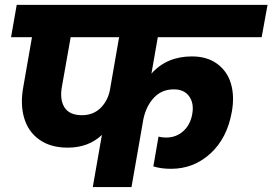

<svg xmlns="http://www.w3.org/2000/svg" viewBox="-20 -760 1107 780"><path d="M313 -292Q360.4 -292 390.9 -323.7Q421.4 -355.5 428.2 -403.8L463.9 -608.9H267.1L231.9 -410.2Q221.7 -356.4 241.7 -324.2Q261.7 -292 313 -292ZM24.9 -608.9 47.9 -740.2H1066.9L1043 -608.9H621.1L595.2 -460.9Q657.2 -530.8 759.8 -530.8Q821.3 -530.8 862.3 -500.7Q903.3 -470.7 918.2 -420.2Q933.1 -369.6 921.9 -306.2Q902.8 -198.2 834.7 -136.2Q766.6 -74.2 674.8 -74.2Q634.3 -74.2 603 -84L624 -205.1Q637.2 -201.2 654.8 -201.2Q695.8 -201.2 724.9 -227.5Q753.9 -253.9 761.2 -297.9Q768.6 -340.8 748.3 -368.9Q728 -397 686 -397Q638.2 -397 606.7 -364.5Q575.2 -332 563 -278.8L514.2 0H356.9L394 -211.9Q339.4 -160.2 254.9 -160.2Q185.5 -160.2 139.9 -192.6Q94.2 -225.1 77.9 -281.5Q61.5 -337.9 75.2 -410.2L109.9 -608.9Z"/></svg>

Font: Poppins
Style: Bold Italic
Weight: 700
Italic angle: -10°
Designer: Ninad Kale (Devanagari), Jonny Pinhorn (Latin)
Foundry: Indian Type Foundry
Version: Version 3.200;PS 1.000;hotconv 16.6.54;makeotf.lib2.5.65590